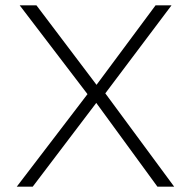

<svg xmlns="http://www.w3.org/2000/svg" viewBox="-20 -702 718 722"><path d="M43 0 309 -348 54 -682H117L343 -383L565 -682H625L376 -351L635 0H572L342 -315L103 0Z"/></svg>

Font: Outfit Extra Light
Style: Regular
Weight: 200
Designer: Rodrigo Fuenzalida
Foundry: fragTYPE
Version: Version 1.000